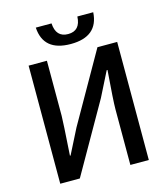

<svg xmlns="http://www.w3.org/2000/svg" viewBox="-134 -1051 1013 1156"><g transform="rotate(-15 372.5 -473.0)"><path d="M97 -736H211V-393Q211 -361 197 -148H201L279 -302L526 -736H649V0H534V-347Q534 -398 549 -588H544L467 -435L219 0H97ZM198 -946H296Q301 -858 377 -858Q453 -858 457 -946H556Q547 -796 377 -796Q207 -796 198 -946Z"/></g></svg>

Font: Noto Sans S Chinese Medium
Style: Regular
Weight: 500
Designer: Ryoko NISHIZUKA  (kana & ideographs); Paul D. Hunt (Latin, Greek & Cyrillic); Wenlong ZHANG  (bopomofo); Sandoll Communi
Foundry: Adobe Systems Incorporated
Version: Version 1.000;PS 1;hotconv 1.0.78;makeotf.lib2.5.61930